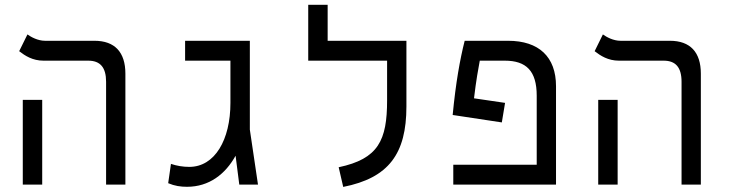

<svg xmlns="http://www.w3.org/2000/svg" viewBox="-20 -752 2970 782"><path d="M412.1 0H490.7V-452.1C490.7 -539.1 447.8 -585.9 364.7 -585.9H163.6C134.3 -585.9 106.4 -601.1 91.8 -611.8L58.1 -543.5C82 -524.9 112.8 -504.9 157.2 -504.9H339.4C388.2 -504.9 412.1 -477.5 412.1 -418.9ZM72.8 0H151.9V-345.2H72.8Z M741.7 8.8C831.5 8.8 897.9 -42.5 939.5 -117.7L954.6 0H1030.8L997.6 -224.1V-585.9H733.9V-504.9H918.5V-332.5C918.5 -183.6 855.5 -72.3 751 -72.3C724.6 -72.3 699.2 -76.7 676.3 -84.5L665 -5.9C691.4 5.4 715.8 8.8 741.7 8.8Z M1635.3 -585.9H1314.5V-732.4H1235.4V-504.9H1556.6V-343.3C1556.6 -180.2 1521 -105 1359.4 -70.8L1377.9 9.3C1563 -27.3 1635.3 -125.5 1635.3 -318.4Z M2037.1 -333 1910.6 -351.6C1919.4 -425.8 1928.2 -473.6 1934.1 -504.9H2036.1C2123.5 -504.9 2166 -462.9 2166 -362.3V-81.1H1826.2V0H2244.6V-400.9C2244.6 -520.5 2174.8 -585.9 2049.3 -585.9H1872.6C1853.5 -510.3 1836.4 -416 1823.7 -283.7L2023.9 -253.4Z M2755.9 0H2834.5V-452.1C2834.5 -539.1 2791.5 -585.9 2708.5 -585.9H2507.3C2478 -585.9 2450.2 -601.1 2435.5 -611.8L2401.9 -543.5C2425.8 -524.9 2456.5 -504.9 2501 -504.9H2683.1C2731.9 -504.9 2755.9 -477.5 2755.9 -418.9ZM2416.5 0H2495.6V-345.2H2416.5Z"/></svg>

Font: Cascadia Code SemiLight
Style: Regular
Weight: 350
Monospace: yes
Designer: Aaron Bell
Foundry: Saja Typeworks
Version: Version 2404.023